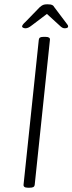

<svg xmlns="http://www.w3.org/2000/svg" viewBox="-20 -874 338 896"><path d="M110 2Q88 2 90 -13L161 -688Q162 -696 167 -699Q172 -702 184 -702H192Q215 -702 213 -688L142 -12Q141 -4 135.5 -1Q130 2 118 2ZM99 -742Q93 -742 88 -744.5Q83 -747 83 -750Q83 -754 87 -759.5Q91 -765 99 -772L165 -840Q174 -848 181 -851Q188 -854 201 -854Q210 -854 215.5 -853Q221 -852 225.5 -849.5Q230 -847 233 -841L285 -772Q290 -765 294 -760Q298 -755 298 -751Q298 -746 293.5 -744Q289 -742 282 -742Q276 -742 270.5 -745Q265 -748 257 -756L199 -809L129 -756Q119 -748 112 -745Q105 -742 99 -742Z"/></svg>

Font: Asap ExtraLight
Style: Italic
Weight: 250
Italic angle: -6°
Version: Version 3.001